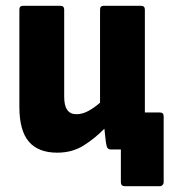

<svg xmlns="http://www.w3.org/2000/svg" viewBox="-20 -517 600 664"><path d="M178 11Q112 11 79.5 -27.5Q47 -66 47 -147V-484Q47 -497 60 -497H188Q202 -497 202 -484V-182Q202 -122 244 -122Q265 -122 286 -133.5Q307 -145 326 -162V-484Q326 -497 339 -497H467Q481 -497 481 -484V-129V-128H533Q546 -128 546 -115V113Q546 119 542 123Q538 127 533 127H412Q398 127 398 113V0H364Q352 0 349 -11Q346 -24 344.5 -39.5Q343 -55 341 -72Q309 -39 269.5 -14Q230 11 178 11Z"/></svg>

Font: Sofia Sans Semi Condensed Black
Style: Regular
Weight: 900
Designer: Botio Nikoltchev, Ani Petrova
Foundry: lettersoup
Version: Version 4.100; ttfautohint (v1.8.4.7-5d5b)